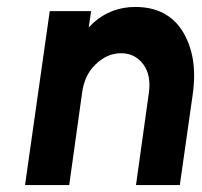

<svg xmlns="http://www.w3.org/2000/svg" viewBox="-20 -532 581 552"><path d="M497 0 534 -260Q542 -316 534.5 -361Q527 -406 505 -442Q461 -512 369 -512Q300 -512 249 -467Q246 -464 242.5 -460.5Q239 -457 235 -453L242 -500H123L52 0H179L216 -265Q223 -317 255 -347Q288 -379 328 -379Q368 -379 392 -347Q415 -316 408 -265L371 0Z"/></svg>

Font: Unageo
Style: Bold-Italic
Weight: 700
Designer: Richard Sepsi
Foundry: Richard Sepsi
Version: Version 2.000